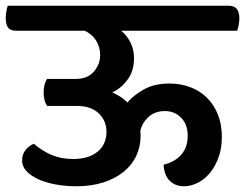

<svg xmlns="http://www.w3.org/2000/svg" viewBox="-51 -635 854 669"><path d="M371 -528Q391 -512 403.5 -487Q416 -462 416 -432Q416 -388 393.5 -357.5Q371 -327 340 -313Q354 -307 367.5 -298.5Q381 -290 393 -278Q414 -303 450.5 -323.5Q487 -344 540 -344Q578 -344 611.5 -331.5Q645 -319 669.5 -295Q694 -271 708 -236.5Q722 -202 722 -158Q722 -118 710.5 -86.5Q699 -55 680.5 -32.5Q662 -10 638 2Q614 14 590 14Q560 14 540.5 -5Q521 -24 519 -61Q559 -71 581 -96.5Q603 -122 603 -162Q603 -202 580 -225Q557 -248 524 -248Q489 -248 466.5 -227.5Q444 -207 438 -179Q438 -175 438.5 -171Q439 -167 439 -163Q439 -125 424 -92.5Q409 -60 380 -36.5Q351 -13 309.5 0.5Q268 14 214 14Q176 14 142 7.5Q108 1 82.5 -10.5Q57 -22 41.5 -38.5Q26 -55 26 -76Q26 -98 38.5 -113Q51 -128 67 -134Q96 -109 129 -95Q162 -81 204 -81Q258 -81 289 -106.5Q320 -132 320 -176Q320 -214 293 -240Q266 -266 216 -266H113Q101 -284 101 -312Q101 -342 113 -360H213Q254 -360 276 -385.5Q298 -411 298 -443Q298 -471 284 -493.5Q270 -516 244 -528H5Q-15 -528 -23 -539Q-31 -550 -31 -573Q-31 -582 -29 -594.5Q-27 -607 -24 -615H747Q783 -615 783 -571Q783 -562 781 -549Q779 -536 775 -528Z"/></svg>

Font: Baloo 2 SemiBold
Style: Regular
Weight: 600
Designer: Sarang Kulkarni and Ek Type
Foundry: Ek Type
Version: Version 1.640;hotconv 1.0.111;makeotfexe 2.5.65597; ttfautoh